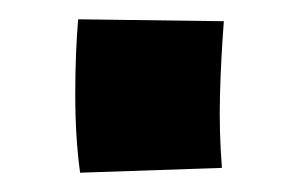

<svg xmlns="http://www.w3.org/2000/svg" viewBox="-20 -177 310 199"><path d="M63 2Q58 -35 58 -78.5Q58 -122 61 -157L212 -155Q209 -116 208 -78.5Q207 -41 210 -3Z"/></svg>

Font: Marhey Light Medium
Style: Regular
Weight: 500
Version: Version 1.000